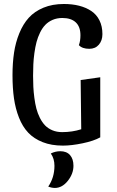

<svg xmlns="http://www.w3.org/2000/svg" viewBox="-20 -700 581 952"><path d="M289.1 -610.8Q262.7 -610.8 241.2 -601.6Q219.7 -592.3 204.8 -576.9Q189.9 -561.5 178.7 -538.6Q167.5 -515.6 161.1 -491.5Q154.8 -467.3 150.6 -437.3Q146.5 -407.2 145.3 -380.9Q144 -354.5 144 -324.2Q144 -294.4 145.3 -269.3Q146.5 -244.1 150.4 -214.6Q154.3 -185.1 160.4 -161.6Q166.5 -138.2 177.7 -115.7Q189 -93.3 203.6 -78.1Q218.3 -63 239.7 -54Q261.2 -44.9 288.1 -44.9Q338.4 -44.9 382.8 -59.1L379.9 -303.2L477.1 -316.9V-19Q444.8 -1 389.6 10.5Q334.5 22 292 22Q234.9 22 191.7 4.9Q148.4 -12.2 120.1 -42Q91.8 -71.8 74.2 -116.5Q56.6 -161.1 49.3 -212.2Q42 -263.2 42 -327.1Q42 -387.7 49.6 -438.5Q57.1 -489.3 75.7 -534.9Q94.2 -580.6 122.8 -612.1Q151.4 -643.6 195.6 -661.9Q239.7 -680.2 296.9 -680.2Q338.4 -680.2 372.1 -671.6Q405.8 -663.1 432.1 -645.8Q458.5 -628.4 473.1 -599.1Q487.8 -569.8 487.8 -530.8Q487.8 -499 470.2 -478.5Q452.6 -458 422.9 -458Q387.7 -458 371.1 -476.1Q378.9 -497.1 378.9 -524.9Q378.9 -567.4 355.7 -589.1Q332.5 -610.8 289.1 -610.8ZM278.8 49.8Q310.5 49.8 327.4 69.1Q344.2 88.4 344.2 122.1Q344.2 161.6 316.2 196.8Q288.1 231.9 252 231.9Q236.3 231.9 219.2 225.1Q250 180.2 250 122.1Q250 86.4 231.9 61Q254.9 49.8 278.8 49.8Z"/></svg>

Font: Sansita Light
Style: Regular
Weight: 300
Designer: Pablo Cosgaya
Foundry: Omnibus-Type
Version: Version 1.006;hotconv 1.0.109;makeotfexe 2.5.65596